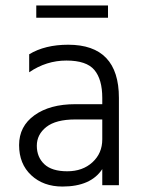

<svg xmlns="http://www.w3.org/2000/svg" viewBox="-20 -679 526 704"><path d="M376 -614H113V-659H376ZM209 5Q139 5 94.5 -36.5Q50 -78 50 -147Q50 -216 106.5 -256.5Q163 -297 256 -297H355V-320Q355 -388 326 -422.5Q297 -457 223.5 -457Q150 -457 87 -414V-480Q145 -515 230 -515Q416 -515 416 -320V0H355V-59Q313 5 209 5ZM355 -168V-241H256Q185 -241 150 -213.5Q115 -186 115 -144.5Q115 -103 142.5 -77Q170 -51 226.5 -51Q283 -51 319 -84Q355 -117 355 -168Z"/></svg>

Font: Hind Mysuru Light
Style: Regular
Weight: 300
Designer: Manushi Parikh, Hitesh Malaviya
Foundry: Indian Type Foundry
Version: Version 0.703;PS 1.0;hotconv 1.0.86;makeotf.lib2.5.63406